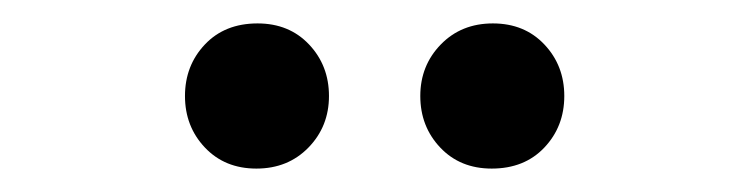

<svg xmlns="http://www.w3.org/2000/svg" viewBox="-20 -728 640 164"><path d="M199 -584Q172 -584 155 -602Q138 -620 138 -646Q138 -672 155 -690Q172 -708 200 -708Q227 -708 244 -690Q261 -672 261 -646Q261 -620 243.5 -602Q226 -584 199 -584ZM400 -584Q373 -584 356 -602Q339 -620 339 -646Q339 -672 356.5 -690Q374 -708 401 -708Q428 -708 445 -690Q462 -672 462 -646Q462 -620 445 -602Q428 -584 400 -584Z"/></svg>

Font: Source Code Pro ExtraLight Medium
Style: Regular
Weight: 500
Monospace: yes
Version: Version 1.018;hotconv 1.0.116;makeotfexe 2.5.65601